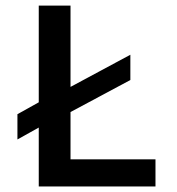

<svg xmlns="http://www.w3.org/2000/svg" viewBox="-20 -674 640 694"><path d="M234.9 -98.1H542V0H120.1V-212.9L43 -169.9V-261.2L120.1 -304.2V-653.8H234.9V-359.9L451.2 -476.1V-384.8L234.9 -269Z"/></svg>

Font: SourceCodePro-Semibold
Style: Regular
Weight: 600
Monospace: yes
Designer: Paul D. Hunt
Foundry: Adobe Systems Incorporated
Version: Version 1.009;PS 1.000;hotconv 1.0.70;makeotf.lib2.5.5900